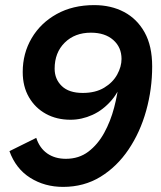

<svg xmlns="http://www.w3.org/2000/svg" viewBox="-20 -721 632 752"><path d="M227 11Q155 11 98.5 -24.5Q42 -60 17 -129L122 -181Q135 -141 165 -120Q195 -99 238 -99Q289 -99 326 -127Q363 -155 388 -200.5Q413 -246 427 -299.5Q441 -353 446 -404L466 -429Q451 -368 417.5 -329Q384 -290 342 -271Q300 -252 256 -252Q202 -252 160 -275Q118 -298 93.5 -340Q69 -382 69 -439Q69 -512 104 -571.5Q139 -631 202 -666Q265 -701 349 -701Q415 -701 466 -674Q517 -647 546.5 -594Q576 -541 576 -461Q576 -372 552.5 -287.5Q529 -203 483.5 -135.5Q438 -68 373.5 -28.5Q309 11 227 11ZM304 -357Q354 -357 388 -377.5Q422 -398 439 -429Q456 -460 456 -490Q456 -536 423.5 -564.5Q391 -593 336 -593Q273 -593 233.5 -554Q194 -515 194 -452Q194 -411 222 -384Q250 -357 304 -357Z"/></svg>

Font: Radio Canada Big Medium
Style: Italic
Weight: 500
Italic angle: -12°
Designer: Étienne Aubert Bonn
Foundry: Coppers and Brasses
Version: Version 1.001